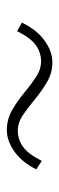

<svg xmlns="http://www.w3.org/2000/svg" viewBox="174 -644 173 561"><g transform="rotate(90 260.5 -363.5)"><path d="M360 -297Q329 -297 302.5 -312Q276 -327 252 -347Q228 -367 205.5 -382Q183 -397 159 -397Q134 -397 112.5 -382Q91 -367 71 -327L46 -341Q68 -386 99.5 -408Q131 -430 162 -430Q193 -430 219.5 -414.5Q246 -399 269.5 -379.5Q293 -360 315.5 -344.5Q338 -329 362 -329Q387 -329 408.5 -344Q430 -359 450 -399L475 -383Q453 -340 422 -318.5Q391 -297 360 -297Z"/></g></svg>

Font: Source Han Sans SC ExtraLight
Style: Regular
Weight: 250
Designer: Ryoko NISHIZUKA 西塚涼子 (kana, bopomofo & ideographs); Paul D. Hunt (Latin, Greek & Cyrillic); Sandoll Communications 산돌커뮤니
Foundry: Adobe
Version: Version 2.004;hotconv 1.0.118;makeotfexe 2.5.65603